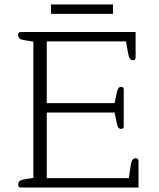

<svg xmlns="http://www.w3.org/2000/svg" viewBox="-20 -838 712 858"><path d="M208 -776H485V-818H208ZM72 0H599V-118C599 -125 595 -131 587 -131C575 -131 567 -122 564 -98L556 -42H189V-335H492L502 -287C506 -268 512 -262 521 -262C529 -262 533 -266 533 -273V-438C533 -445 529 -450 521 -450C512 -450 506 -443 502 -424L492 -377H189V-653H543L552 -602C556 -579 562 -569 574 -569C583 -569 586 -574 586 -581V-695H72C66 -695 61 -690 61 -682C61 -668 70 -661 91 -658L129 -652V-43L91 -37C71 -34 61 -27 61 -13C61 -5 66 0 72 0Z"/></svg>

Font: Maitree Light
Style: Regular
Weight: 300
Designer: CadsonDemak Team
Foundry: CadsonDemak
Version: Version 1.000;PS 001.000;hotconv 1.0.88;makeotf.lib2.5.64775